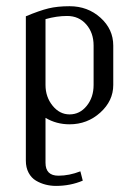

<svg xmlns="http://www.w3.org/2000/svg" viewBox="-20 -404 436 624"><path d="M64 118.2V-351.1Q108.4 -369.6 137.5 -376.7Q166.5 -383.8 206.1 -383.8Q265.1 -383.8 306.6 -346.4Q348.1 -309.1 348.1 -255.9V-127.9Q348.1 -76.2 305.9 -38.1Q263.7 0 206.1 0Q163.1 0 127.9 -21V125Q127.9 167 169.9 167Q205.1 167 241.2 152.8L249 183.1Q208.5 200.2 162.1 200.2Q144.5 200.2 128.2 196Q111.8 191.9 96.9 183.1Q82 174.3 73 157.5Q64 140.6 64 118.2ZM127.9 -127.9Q127.9 -88.9 150.9 -60.5Q173.8 -32.2 206.1 -32.2Q239.3 -32.2 261.7 -59.8Q284.2 -87.4 284.2 -127.9V-255.9Q284.2 -297.4 260.3 -324.7Q236.3 -352.1 198.2 -352.1Q164.1 -352.1 127.9 -341.8Z"/></svg>

Font: Gawaa
Style: Regular
Weight: 400
Designer: T. Christopher White
Version: Version 1.0